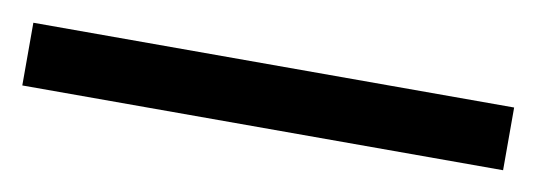

<svg xmlns="http://www.w3.org/2000/svg" viewBox="-28 -893 556 199"><g transform="rotate(10 250.0 -793.0)"><path d="M503 -760H-3V-826H503Z"/></g></svg>

Font: Noto Sans Tifinagh SIL
Style: Regular
Weight: 400
Designer: JamraPatel
Foundry: JamraPatel LLC
Version: Version 2.006; ttfautohint (v1.8.4.7-5d5b)